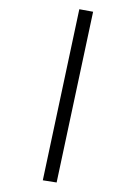

<svg xmlns="http://www.w3.org/2000/svg" viewBox="-82 -763 587 828"><g transform="rotate(-10 211.0 -349.5)"><path d="M98.1 9.8 41 -9.8 324.2 -709 380.9 -688Z"/></g></svg>

Font: Wesal
Style: Regular
Weight: 300
Designer: Ahmed zaza
Foundry: Ahmed zaza
Version: Version 2.01